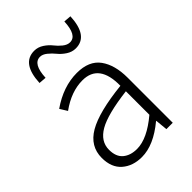

<svg xmlns="http://www.w3.org/2000/svg" viewBox="-212 -809 918 918"><g transform="rotate(-45 247.0 -350.0)"><path d="M340 -579Q315 -579 293 -593.5Q271 -608 257 -625.5Q243 -643 225 -657.5Q207 -672 190 -672Q142 -672 138 -582L100 -585Q106 -712 191 -712Q216 -712 238 -697.5Q260 -683 273.5 -665.5Q287 -648 305 -633.5Q323 -619 341 -619Q388 -619 392 -709L430 -706Q424 -579 340 -579ZM196 12Q135 12 96 -22Q57 -56 57 -121Q57 -200 130 -242.5Q203 -285 364 -302Q366 -449 254 -449Q178 -449 102 -394L79 -431Q168 -493 260 -493Q342 -493 379 -442Q416 -391 416 -305V0H373L367 -62H365Q276 12 196 12ZM207 -32Q276 -32 364 -106V-265Q225 -248 167 -214.5Q109 -181 109 -124Q109 -77 136 -54.5Q163 -32 207 -32Z"/></g></svg>

Font: Assistant Light
Style: Regular
Weight: 300
Designer: Hebrew By Ben Nathan, Latin by Paul Hunt
Version: Version 2.001;PS 002.001;hotconv 1.0.88;makeotf.lib2.5.64775